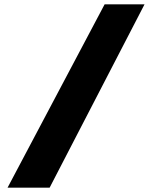

<svg xmlns="http://www.w3.org/2000/svg" viewBox="-20 -720 705 890"><path d="M465 -700H650L210 150H15Z"/></svg>

Font: Jost* Black
Style: Regular
Weight: 900
Version: Version 3.7